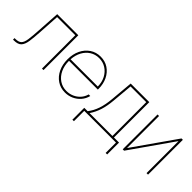

<svg xmlns="http://www.w3.org/2000/svg" viewBox="27 -1202 2010 2010"><g transform="rotate(45 1032.0 -196.5)"><path d="M0 0V-22.5H11.7Q59.6 -22.5 81.1 -43.9Q102.5 -65.4 110.1 -117.9Q117.7 -170.4 123 -262.7L138.7 -515.6H451.2V0H428.7V-493.2H159.7L145.5 -261.7Q140.1 -170.4 131.6 -112.5Q123 -54.7 96.9 -27.3Q70.8 0 11.7 0Z M775.4 7.8Q709 7.8 657.7 -26.6Q606.4 -61 577.6 -121.1Q548.8 -181.2 548.8 -257.8Q548.8 -335 577.6 -394.8Q606.4 -454.6 657.7 -489Q709 -523.4 775.4 -523.4Q841.8 -523.4 891.8 -490Q941.9 -456.5 970 -399.2Q998 -341.8 998 -269.5V-257.8H571.3Q571.3 -186.5 597.4 -131.6Q623.5 -76.7 669.7 -45.7Q715.8 -14.6 775.4 -14.6Q819.3 -14.6 858.4 -31.7Q897.5 -48.8 926 -80.3Q954.6 -111.8 965.8 -154.3H989.3Q977.5 -105.5 945.8 -68.8Q914.1 -32.2 869.9 -12.2Q825.7 7.8 775.4 7.8ZM571.8 -280.3H975.1Q974.1 -344.7 947.8 -394.5Q921.4 -444.3 876.5 -472.7Q831.5 -501 775.4 -501Q718.8 -501 674.3 -472.9Q629.9 -444.8 603 -395.3Q576.2 -345.7 571.8 -280.3Z M1032.2 153.3V-22.5H1082Q1121.1 -72.3 1143.6 -137.9Q1166 -203.6 1173.8 -293L1196.3 -545.9H1471.7V-22.5H1546.9V153.3H1524.4V0H1054.7V153.3ZM1110.4 -22.5H1449.2V-523.4H1216.8L1196.3 -293Q1188.5 -206.1 1168 -141.8Q1147.5 -77.6 1110.4 -22.5Z M1999 0H1976.6V-472.7H1975.6L1644.5 0H1624V-515.6H1646.5V-42.5H1647.5L1979 -515.6H1999Z"/></g></svg>

Font: Inter Display Thin
Style: Regular
Weight: 100
Designer: Rasmus Andersson
Foundry: rsms
Version: Version 4.000;git-a52131595